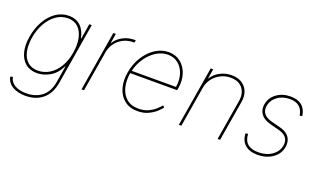

<svg xmlns="http://www.w3.org/2000/svg" viewBox="-81 -989 2692 1640"><g transform="rotate(20 1265.0 -169.0)"><path d="M201.7 215.9Q133.5 215.9 85.4 188.4Q37.3 160.9 25.6 106.5L46.9 99.4Q57.5 147.4 98.7 170.3Q139.9 193.2 201.7 193.2Q286.9 193.2 343.4 148.1Q399.9 103 414.8 11.4L438.9 -136.4H436.1Q404.1 -68.2 346.8 -34.1Q289.4 0 228.7 0Q164.8 0 123.2 -34.4Q81.7 -68.9 66.1 -130Q50.4 -191.1 63.9 -271.3Q77.4 -352.3 113.6 -416.2Q149.9 -480.1 203.1 -517Q256.4 -554 321 -554Q387.1 -554 428.4 -514.2Q469.8 -474.4 481.5 -406.2H484.4L507.1 -545.5H529.8L437.5 11.4Q420.5 112.6 358.5 164.2Q296.5 215.9 201.7 215.9ZM228.7 -22.7Q285.5 -22.7 333.6 -52.9Q381.7 -83.1 415.3 -138.8Q448.9 -194.6 461.6 -271.3Q473.7 -345.2 461.5 -403.9Q449.2 -462.7 413.5 -497Q377.8 -531.2 319.6 -531.2Q262.1 -531.2 213.6 -497Q165.1 -462.7 131.9 -403.9Q98.7 -345.2 86.6 -271.3Q74.6 -197.4 87.2 -141.5Q99.8 -85.6 135.5 -54.2Q171.2 -22.7 228.7 -22.7Z M634.9 0 725.9 -545.5H748.6L734.4 -458.8H737.2Q762.8 -501.4 811.3 -527Q859.7 -552.6 916.2 -552.6H927.6L923.3 -529.8H911.9Q863.6 -529.8 822.6 -508.9Q781.6 -487.9 754.1 -451Q726.6 -414.1 718.8 -366.5L657.7 0Z M1146.3 11.4Q1074.6 11.4 1027.3 -25.9Q980.1 -63.2 961.3 -127.1Q942.5 -191.1 956 -271.3Q969.5 -351.6 1009.6 -415.5Q1049.7 -479.4 1106.9 -516.7Q1164.1 -554 1228.7 -554Q1291.9 -554 1336.5 -518.6Q1381 -483.3 1400.7 -424.5Q1420.5 -365.8 1409.1 -295.5L1404.8 -272.7H978.3Q966.6 -201.7 981.5 -142.2Q996.4 -82.7 1037.8 -47.1Q1079.2 -11.4 1147.7 -11.4Q1197.4 -11.4 1235.3 -29.1Q1273.1 -46.9 1298.5 -70Q1323.9 -93 1336.6 -109.4L1352.3 -96.6Q1337.4 -76 1309.3 -50.8Q1281.2 -25.6 1240.4 -7.1Q1199.6 11.4 1146.3 11.4ZM984 -295.5H1386.4Q1397 -360.8 1379.8 -414.2Q1362.6 -467.7 1323.3 -499.5Q1284.1 -531.2 1228.7 -531.2Q1175.1 -531.2 1125.2 -500.5Q1075.3 -469.8 1037.8 -416.5Q1000.4 -363.3 984 -295.5Z M1603.7 -366.5 1542.6 0H1519.9L1610.8 -545.5H1633.5L1619.3 -458.8H1622.2Q1647.7 -501.4 1696.2 -527Q1744.7 -552.6 1801.1 -552.6Q1855.8 -552.6 1893.8 -528.8Q1931.8 -505 1948.5 -463.1Q1965.2 -421.2 1956 -366.5L1894.9 0H1872.2L1933.2 -366.5Q1945 -438.9 1908.6 -484.4Q1872.2 -529.8 1799.7 -529.8Q1751.4 -529.8 1709.7 -508.9Q1668 -487.9 1639.7 -451Q1611.5 -414.1 1603.7 -366.5Z M2485.8 -430.4 2463.1 -426.1Q2446.4 -531.2 2338.1 -531.2Q2271.3 -531.2 2224.8 -496.8Q2178.3 -462.4 2169 -407.7Q2155.2 -322.8 2259.9 -295.5L2342.3 -274.1Q2399.9 -259.2 2424.9 -222.5Q2449.9 -185.7 2441.8 -134.9Q2430.8 -68.5 2374.1 -28.6Q2317.5 11.4 2237.2 11.4Q2164.1 11.4 2123.4 -24.5Q2082.7 -60.4 2079.5 -126.4L2102.3 -129.3Q2106.5 -11.4 2237.2 -11.4Q2309.7 -11.4 2360.4 -47.4Q2411.2 -83.5 2420.5 -140.6Q2433.9 -225.9 2333.8 -251.4L2252.8 -272.7Q2192.1 -288.7 2165 -325.3Q2137.8 -361.9 2146.3 -413.4Q2157 -476.9 2209.7 -515.4Q2262.4 -554 2336.6 -554Q2466.3 -554 2485.8 -430.4Z"/></g></svg>

Font: Inter Thin  BETA
Style: Italic
Weight: 100
Italic angle: -9.39999°
Designer: Rasmus Andersson
Foundry: rsms
Version: Version 3.011;git-f93a4a705